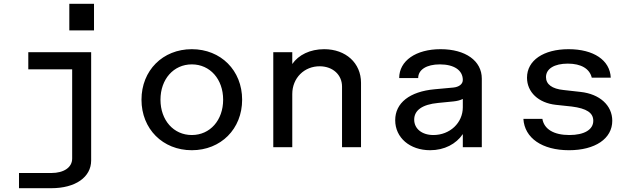

<svg xmlns="http://www.w3.org/2000/svg" viewBox="-20 -775 3340 1011"><path d="M80 216H250C377 216 460 158 460 70V-500H129V-410H360V60C360 106 317 136 250 136H80ZM345 -615H475V-755H345Z M990 16C1143 16 1255 -96 1255 -250C1255 -404 1143 -516 990 -516C837 -516 725 -404 725 -250C725 -96 837 16 990 16ZM825 -250C825 -358 894 -436 990 -436C1086 -436 1155 -358 1155 -250C1155 -142 1086 -64 990 -64C894 -64 825 -142 825 -250Z M1781 -319V0H1881V-339C1881 -443 1801 -516 1687 -516C1613 -516 1552 -486 1519 -438V-500H1419V0H1519V-280C1519 -364 1582 -427 1665 -426C1733 -425 1781 -381 1781 -319Z M2417 -354C2417 -332 2397 -317 2367 -314L2269 -305C2137 -293 2061 -233 2061 -142C2061 -50 2138 16 2245 16C2320 16 2382 -17 2417 -69V0H2517V-361C2517 -455 2431 -516 2300 -516C2170 -516 2082 -455 2082 -364H2182C2182 -408 2226 -436 2296 -436C2371 -436 2417 -405 2417 -354ZM2161 -145C2161 -194 2203 -225 2287 -233L2368 -241C2387 -243 2403 -247 2417 -254V-210C2417 -128 2349 -64 2262 -64C2202 -64 2161 -97 2161 -145Z M2976 16C3114 16 3204 -45 3204 -139C3204 -220 3138 -280 3037 -291L2948 -301C2887 -307 2855 -331 2855 -369C2855 -413 2899 -440 2970 -440C3040 -440 3085 -413 3096 -366H3196C3192 -458 3106 -516 2974 -516C2842 -516 2755 -457 2755 -366C2755 -290 2815 -233 2907 -223L2991 -214C3069 -204 3104 -181 3104 -139C3104 -92 3056 -64 2978 -64C2896 -64 2845 -95 2836 -149H2736C2742 -48 2835 16 2976 16Z"/></svg>

Font: Uncut Plan8
Style: Regular
Weight: 400
Designer: Kasper Nordkvist
Foundry: UNCUT.wtf
Version: Version 1.002;Glyphs 3.1.2 (3151)